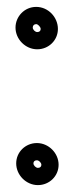

<svg xmlns="http://www.w3.org/2000/svg" viewBox="-20 -524 214 557"><path d="M77 -50C77 -55 80 -59 87 -59C93 -59 100 -52 100 -46C100 -41 97 -37 90 -37C84 -37 77 -44 77 -50ZM27 -50C27 -16 56 13 90 13C123 13 150 -13 150 -46C150 -80 121 -109 87 -109C54 -109 27 -83 27 -50ZM75 -444C75 -450 79 -454 85 -454C90 -454 98 -446 98 -440C98 -435 95 -431 88 -431C82 -431 75 -438 75 -444ZM25 -444C25 -410 54 -381 88 -381C121 -381 148 -407 148 -440C148 -474 120 -504 85 -504C51 -504 25 -476 25 -444Z"/></svg>

Font: Electronic
Style: Outline
Weight: 700
Version: Version 1.011